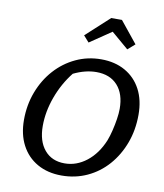

<svg xmlns="http://www.w3.org/2000/svg" viewBox="-96 -972 905 1060"><g transform="rotate(10 356.5 -442.0)"><path d="M321 10Q243 10 185 -23Q127 -56 95.5 -116Q64 -176 64 -257Q64 -341 92 -414.5Q120 -488 169.5 -543Q219 -598 285 -629Q351 -660 427 -660Q504 -660 561.5 -627.5Q619 -595 650.5 -535.5Q682 -476 682 -394Q682 -308 654.5 -234.5Q627 -161 578.5 -106Q530 -51 464 -20.5Q398 10 321 10ZM326 -59Q393 -59 449.5 -103.5Q506 -148 538 -226Q548 -252 556 -285Q564 -318 569 -350.5Q574 -383 574 -408Q574 -492 531.5 -539Q489 -586 413 -586Q351 -586 285 -554Q232 -487 202 -404.5Q172 -322 172 -242Q172 -157 213 -108Q254 -59 326 -59ZM501 -894 598 -774 558 -739 462 -821 341 -739 310 -774 441 -894Z"/></g></svg>

Font: Piazzolla SC Medium
Style: Italic
Weight: 500
Italic angle: -11.3°
Designer: Juan Pablo del Peral
Foundry: Huerta Tipografica
Version: Version 1.330